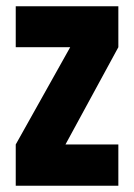

<svg xmlns="http://www.w3.org/2000/svg" viewBox="-20 -590 426 610"><path d="M30 0V-131L203 -440H30V-570H356V-440L188 -131H356V0Z"/></svg>

Font: Stick No Bills ExtraBold
Style: Regular
Weight: 800
Version: Version 2.000